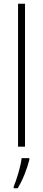

<svg xmlns="http://www.w3.org/2000/svg" viewBox="-20 -780 228 1021"><path d="M113 0V-760H76V0ZM136 70V61H95C91 102 68 177 53 212V221H74C102 176 124 117 136 70Z"/></svg>

Font: Noto Sans Tamil Condensed ExtraLight
Style: Regular
Weight: 200
Width: 3
Designer: Jelle Bosma - Monotype Design Team
Foundry: Monotype Imaging Inc.
Version: Version 2.004